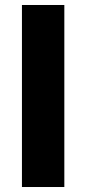

<svg xmlns="http://www.w3.org/2000/svg" viewBox="-20 -750 345 770"><path d="M68 0V-730H238V0Z"/></svg>

Font: M PLUS 1 ExtraBold
Style: Regular
Weight: 800
Designer: Coji Morishita
Foundry: UNDERFOREST DESIGN
Version: Version 1.001